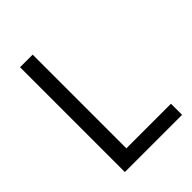

<svg xmlns="http://www.w3.org/2000/svg" viewBox="-202 -801 904 904"><g transform="rotate(-45 250.5 -349.0)"><path d="M474 0V-74H177V-698H93V0Z"/></g></svg>

Font: IBM Plex Thai Looped
Style: Regular
Weight: 400
Designer: Mike Abbink, Paul van der Laan, Pieter van Rosmalen, Ben Mitchell, Mark Frömberg
Foundry: Bold Monday
Version: Version 1.0